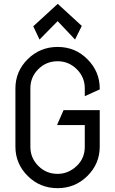

<svg xmlns="http://www.w3.org/2000/svg" viewBox="-20 -983 602 1003"><path d="M281.7 -962.9 407.2 -847.7 372.1 -776.4 281.2 -872.6 186.5 -776.4 153.8 -845.7ZM501 -407.7V-217.3Q501 -127.4 436.5 -63.7Q372.1 0 280.8 0Q189 0 125 -63.5Q60.5 -127.4 60.5 -217.3V-520.5Q60.5 -610.4 125 -674.1Q189.5 -737.8 280.8 -737.8Q373 -737.8 436.5 -673.8Q501 -609.4 501 -520.5V-516.1L422.9 -480.5V-522Q422.9 -580.1 380.9 -621.6Q338.9 -663.1 280.8 -663.1Q221.7 -663.1 180.2 -621.8Q138.7 -580.6 138.7 -522V-215.8Q138.7 -157.7 180.2 -116.2Q221.7 -74.7 280.8 -74.7Q336.9 -74.7 380.9 -116.2Q422.9 -156.2 422.9 -215.8V-329.6H277.8L312 -407.7Z"/></svg>

Font: NovaMono
Style: Regular
Weight: 400
Monospace: yes
Version: Version 1.2